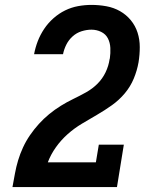

<svg xmlns="http://www.w3.org/2000/svg" viewBox="-20 -763 640 783"><path d="M31 0V-1Q36 -28 41 -55.5Q46 -83 54 -109.5Q62 -136 74 -162Q86 -188 102.5 -212Q119 -236 138.5 -257.5Q158 -279 180.5 -297.5Q203 -316 228 -331.5Q253 -347 279 -359.5Q305 -372 331 -386.5Q357 -401 377.5 -421.5Q398 -442 410.5 -468Q423 -494 427 -522Q427 -523 427.5 -523.5Q428 -524 428 -525Q431 -546 430 -567.5Q429 -589 420 -606.5Q411 -624 392.5 -633Q374 -642 353 -642Q333 -642 312.5 -635.5Q292 -629 276 -614.5Q260 -600 250.5 -581Q241 -562 237 -542H119Q124 -569 134 -595Q144 -621 160 -645Q176 -669 198 -688.5Q220 -708 245.5 -720.5Q271 -733 298.5 -738Q326 -743 353 -743Q384 -743 414 -737.5Q444 -732 469.5 -717.5Q495 -703 513.5 -680.5Q532 -658 541 -630Q550 -602 550 -571Q550 -540 545 -509Q539 -475 525.5 -442.5Q512 -410 489 -382.5Q466 -355 436.5 -334Q407 -313 376 -295Q345 -277 314 -258.5Q283 -240 256 -216Q229 -192 208 -162.5Q187 -133 175 -101H371L383 -173H485L457 0Z"/></svg>

Font: Iosevka Slab Extended
Style: Bold Italic
Weight: 700
Width: 7
Italic angle: -9°
Monospace: yes
Designer: Belleve Invis
Foundry: Belleve Invis
Version: Version 11.1.0; ttfautohint (v1.8.3)